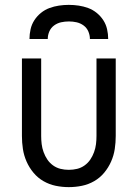

<svg xmlns="http://www.w3.org/2000/svg" viewBox="-20 -760 565 788"><path d="M262 8Q235 8 208.5 2.5Q182 -3 158.5 -16.5Q135 -30 117.5 -51Q100 -72 89 -97Q78 -122 74 -148.5Q70 -175 70 -202V-520H149V-202Q149 -185 151 -168.5Q153 -152 159 -135.5Q165 -119 174.5 -105Q184 -91 198 -81Q212 -71 228.5 -67Q245 -63 262 -63Q280 -63 296.5 -67Q313 -71 327 -81Q341 -91 350.5 -105Q360 -119 366 -135.5Q372 -152 374 -168.5Q376 -185 376 -202V-520H455V-202Q455 -175 451 -148.5Q447 -122 436 -97Q425 -72 407.5 -51Q390 -30 366.5 -16.5Q343 -3 316.5 2.5Q290 8 262 8ZM101 -600Q101 -620 105.5 -640Q110 -660 121 -677Q132 -694 148 -707Q164 -720 183 -727Q202 -734 222 -737Q242 -740 262 -740Q283 -740 303 -737Q323 -734 342 -727Q361 -720 377 -707Q393 -694 404 -677Q415 -660 419.5 -640Q424 -620 424 -600H349Q349 -616 342.5 -631Q336 -646 323 -655.5Q310 -665 294.5 -668.5Q279 -672 263 -672Q246 -672 230.5 -668.5Q215 -665 202 -655.5Q189 -646 182.5 -631Q176 -616 176 -600Z"/></svg>

Font: Iosevka Pride
Style: Regular
Weight: 400
Monospace: yes
Designer: Belleve Invis
Foundry: Belleve Invis
Version: Version 30.3.1; ttfautohint (v1.8.4)